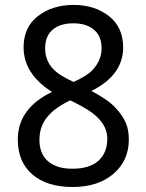

<svg xmlns="http://www.w3.org/2000/svg" viewBox="-20 -745 591 775"><path d="M275.9 -650.9Q222.7 -650.9 192.4 -625Q162.1 -599.1 162.1 -549.8Q162.1 -478.5 230.5 -438.5Q252 -425.8 276.9 -414.1Q331.1 -439 351.6 -460.4Q390.1 -500.5 390.1 -549.8Q390.1 -599.1 359.4 -625Q328.6 -650.9 275.9 -650.9ZM139.2 -181.2Q139.2 -97.7 213.4 -72.3Q238.8 -63.5 273.4 -64Q341.3 -64 377.4 -96.2Q413.1 -128.4 413.1 -185.1Q413.1 -252.4 333.5 -302.2Q308.6 -317.9 277.8 -333L263.2 -339.8Q201.7 -310.5 170.4 -272.5Q139.2 -234.4 139.2 -181.2ZM51.8 -182.1Q51.8 -307.1 189.9 -374Q75.2 -446.8 75.2 -554.2Q75.2 -635.3 133.3 -680.2Q191.4 -725.1 276.9 -725.1Q362.3 -725.1 419.4 -680.2Q477.1 -635.3 477.1 -553.2Q477.1 -441.9 349.1 -377.9Q417 -341.8 445.8 -310.5Q474.6 -279.3 487.3 -250.5Q500 -221.7 500 -181.6Q500 -96.7 438 -43.5Q376 9.8 272.9 9.8Q169.4 9.8 110.4 -41Q51.8 -91.8 51.8 -182.1Z"/></svg>

Font: NotoSans
Style: Regular
Weight: 400
Designer: Monotype Design team
Foundry: Monotype Imaging Inc.
Version: Version 1.04